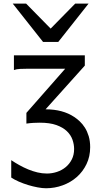

<svg xmlns="http://www.w3.org/2000/svg" viewBox="-20 -801 540 1051"><path d="M444.3 -498V-441.9L229.5 -202.6Q276.9 -202.6 315.9 -192.1Q355 -181.6 385.7 -161.1Q400.9 -151.4 416.5 -136.7Q432.1 -122.1 444.8 -102.1Q457.5 -82 465.6 -55.4Q473.6 -28.8 473.6 4.9Q473.6 55.7 453.6 97.2Q433.6 138.7 400.4 168Q367.2 197.3 323.2 213.4Q279.3 229.5 231.9 229.5Q211.9 229.5 185.8 224.6Q159.7 219.7 133.3 211.7Q106.9 203.6 82.5 192.9Q58.1 182.1 41.5 170.9V75.7Q62.5 89.8 86.2 103Q109.9 116.2 134.8 126.5Q159.7 136.7 185.3 142.8Q210.9 148.9 236.8 148.9Q264.6 148.9 291.5 140.1Q318.4 131.3 339.4 114Q360.4 96.7 373 71.8Q385.7 46.9 385.7 14.6Q385.7 -10.7 376.7 -36.4Q367.7 -62 346.2 -82.8Q324.7 -103.5 288.6 -116.5Q252.4 -129.4 197.8 -129.4Q181.2 -129.4 163.1 -128.4Q145 -127.4 124.5 -124.5V-183.1L336.9 -424.8H131.8Q109.9 -424.8 89.8 -423.8Q69.8 -422.9 56.2 -417.5V-498ZM123 -781.2 257.3 -644.5 391.6 -781.2H464.8L298.8 -571.3H215.8L49.8 -781.2Z"/></svg>

Font: Andika
Style: Regular
Weight: 400
Designer: Victor Gaultney, Annie Olsen, Julie Remington, Don Collingsworth, Eric Hays
Foundry: SIL International
Version: Version 1.001